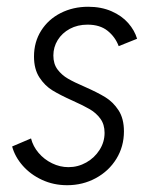

<svg xmlns="http://www.w3.org/2000/svg" viewBox="-20 -543 459 571"><path d="M16.1 -107.4 72.3 -131.3Q78.1 -107.9 94.7 -88.4Q111.3 -68.8 134.8 -57.4Q158.2 -45.9 183.6 -45.9Q211.9 -45.9 236.6 -59.8Q261.2 -73.7 276.1 -97.2Q291 -120.6 291 -147.9Q291 -172.9 278.6 -189.9Q266.1 -207 247.3 -218Q228.5 -229 196.8 -243.2Q158.7 -260.3 136 -274.2Q113.3 -288.1 97.2 -312.7Q81.1 -337.4 81.1 -375Q81.1 -418 102.3 -451.7Q123.5 -485.4 160.4 -504.2Q197.3 -522.9 242.2 -522.9Q281.2 -522.9 311.8 -509.5Q342.3 -496.1 361.3 -474.4Q380.4 -452.6 387.7 -427.7L333 -405.8Q322.8 -433.1 300 -451.4Q277.3 -469.7 240.2 -469.7Q210.9 -469.7 187.7 -457.3Q164.6 -444.8 151.6 -423.8Q138.7 -402.8 138.7 -377.9Q138.7 -353 151.1 -336.4Q163.6 -319.8 182.1 -309.1Q200.7 -298.3 232.4 -284.7Q270 -268.1 293.2 -253.9Q316.4 -239.7 332.5 -215.1Q348.6 -190.4 348.6 -152.3Q348.6 -107.4 326.2 -70.8Q303.7 -34.2 264.9 -13.2Q226.1 7.8 179.7 7.8Q139.2 7.8 105 -8.1Q70.8 -23.9 47.6 -50.3Q24.4 -76.7 16.1 -107.4Z"/></svg>

Font: Reddit Sans Chocolate Light
Style: Italic
Weight: 300
Italic angle: -11.25°
Designer: Stephen Hutchings
Version: Version 1.013